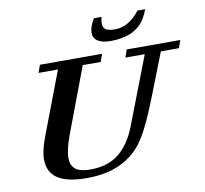

<svg xmlns="http://www.w3.org/2000/svg" viewBox="-92 -970 1159 1084"><g transform="rotate(-10 487.0 -428.0)"><path d="M586.4 -725.6Q539.1 -725.6 513.4 -742.2Q487.8 -758.8 487.8 -791Q487.8 -823.2 515.1 -868.7H558.6Q547.4 -823.7 561.3 -804.9Q575.2 -786.1 620.6 -786.1Q701.7 -786.1 764.6 -868.7H808.6Q803.7 -854.5 799.1 -844.5Q794.4 -834.5 785.2 -818.4Q775.9 -802.2 765.1 -790.8Q754.4 -779.3 737.1 -766.1Q719.7 -752.9 699.2 -744.9Q678.7 -736.8 649.7 -731.2Q620.6 -725.6 586.4 -725.6ZM319.8 13.2Q209 13.2 154.1 -22.5Q99.1 -58.1 99.1 -133.8Q99.1 -184.1 130.9 -266.1L265.1 -619.1H153.8L169.4 -663.1H525.9L510.3 -619.1H407.2L266.6 -245.6Q236.3 -165.5 236.3 -114.3Q236.3 -97.2 240.7 -84Q245.1 -70.8 256.3 -58.1Q267.6 -45.4 291 -38.3Q314.5 -31.2 349.1 -31.2Q446.3 -31.2 510 -80.8Q573.7 -130.4 612.3 -229L762.7 -619.1H651.9L667 -663.1H974.1L958.5 -619.1H855L753.9 -360.8Q686 -187.5 633.3 -120.6Q528.3 13.2 319.8 13.2Z"/></g></svg>

Font: Elstob 6pt
Style: Italic
Weight: 700
Italic angle: -20°
Designer: Peter S. Baker
Version: Version 1.015